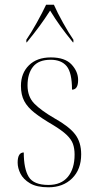

<svg xmlns="http://www.w3.org/2000/svg" viewBox="-20 -786 412 816"><path d="M186 10Q136 10 107.5 -7Q79 -24 67 -48Q55 -72 55 -95Q55 -138 81 -138Q81 -69 102 -34.5Q123 0 186 0Q240 0 268.5 -34.5Q297 -69 297 -129Q297 -155 290 -174.5Q283 -194 263 -213Q243 -232 205 -255Q157 -283 127 -306.5Q97 -330 83 -356.5Q69 -383 69 -421Q69 -475 103 -508.5Q137 -542 196 -542Q256 -542 284 -512Q312 -482 312 -446Q312 -405 286 -405Q286 -477 263.5 -504.5Q241 -532 195 -532Q144 -532 120.5 -502.5Q97 -473 97 -423Q97 -375 126 -345.5Q155 -316 212 -283Q273 -249 299 -215.5Q325 -182 325 -130Q325 -66 286.5 -28Q248 10 186 10ZM92 -617Q112 -646 136 -689Q160 -732 176 -766H209Q224 -732 248 -689Q272 -646 292 -617V-606H290Q259 -644 237 -674.5Q215 -705 193 -741Q170 -705 147.5 -674.5Q125 -644 94 -606H92Z"/></svg>

Font: Noto Serif Display SemiCondensed Thin
Style: Regular
Weight: 100
Width: 4
Designer: Monotype Design Team
Foundry: Monotype Imaging Inc.
Version: Version 2.009